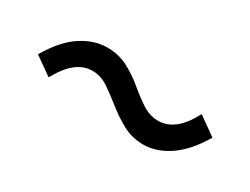

<svg xmlns="http://www.w3.org/2000/svg" viewBox="-31 -605 617 473"><g transform="rotate(30 277.5 -368.5)"><path d="M376 -287Q343 -287 316.5 -301.5Q290 -316 267 -334.5Q244 -353 222.5 -367.5Q201 -382 177 -382Q153 -382 132 -366Q111 -350 91 -314L40 -350Q71 -403 107 -426.5Q143 -450 180 -450Q213 -450 239.5 -436Q266 -422 288.5 -403Q311 -384 332.5 -370Q354 -356 378 -356Q402 -356 423 -372Q444 -388 463 -424L515 -387Q484 -335 448 -311Q412 -287 376 -287Z"/></g></svg>

Font: Chiron Sans HK TT
Style: Regular
Weight: 400
Designer: Ryoko NISHIZUKA 西塚涼子 (kana, bopomofo & ideographs); Paul D. Hunt (Latin, Greek & Cyrillic); Sandoll Communications 산돌커뮤니
Foundry: Adobe
Version: Version 2.022;hotconv 1.0.109;makeotfexe 2.5.65596